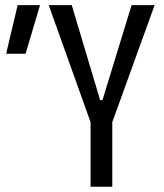

<svg xmlns="http://www.w3.org/2000/svg" viewBox="-20 -713 626 733"><path d="M325.7 0V-246.6L166 -693.4H253.9L362.3 -330.6H371.1L482.4 -693.4H570.3L408.7 -246.6V0ZM3.4 -507.8 47.4 -693.4H132.8L77.6 -507.8Z"/></svg>

Font: Cascadia Code NF SemiLight
Style: Regular
Weight: 350
Monospace: yes
Designer: Aaron Bell
Foundry: Saja Typeworks
Version: Version 2404.023; ttfautohint (v1.8.4)